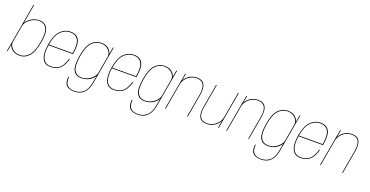

<svg xmlns="http://www.w3.org/2000/svg" viewBox="-36 -1719 5559 2882"><g transform="rotate(20 2743.0 -278.0)"><path d="M-3 0H7.5L25.5 -100L146.5 -785H135.5ZM198 4Q286 4 348 -64.8Q410 -133.5 439 -297Q467.5 -461 429 -529.8Q390.5 -598.5 302 -598.5Q218 -598.5 155.8 -550.2Q93.5 -502 86 -459L84 -432Q93.5 -487 158.2 -537.2Q223 -587.5 301 -587.5Q382 -587.5 418.8 -522Q455.5 -456.5 427.5 -297Q399.5 -138 339 -72.5Q278.5 -7 198.5 -7Q119.5 -7 72.8 -57.5Q26 -108 36 -163L28.5 -135.5Q20.5 -92.5 67 -44.2Q113.5 4 198 4Z M692.5 4 694.5 -7Q603 -7 568.2 -82.8Q533.5 -158.5 556 -299Q581 -454 646.2 -520.2Q711.5 -586.5 797.5 -586.5Q886 -586.5 924.2 -520.8Q962.5 -455 934.5 -299L940.5 -304.5H552L550 -293H945.5Q946.5 -298 947 -301.5Q975 -461 935.2 -529.2Q895.5 -597.5 799.5 -597.5Q706.5 -597.5 638.5 -528Q570.5 -458.5 544.5 -299Q521.5 -153.5 558 -74.8Q594.5 4 692.5 4ZM694.5 -7 692.5 4Q749.5 4 798.2 -18.5Q847 -41 879 -92.8Q911 -144.5 927.5 -209H916Q900.5 -149.5 869.8 -99Q839 -48.5 792.5 -27.8Q746 -7 694.5 -7Z M1153.5 229Q1210 229 1255.5 208Q1301 187 1334.2 137Q1367.5 87 1382.5 3L1487.5 -592H1476.5L1454 -465L1371.5 2Q1351 119.5 1293.8 169.2Q1236.5 219 1153.5 219Q1103 219 1067.8 201.2Q1032.5 183.5 1018.2 148Q1004 112.5 1008.5 48.5H997Q986.5 148 1028 188.5Q1069.5 229 1153.5 229ZM1183.5 4Q1268.5 4 1330.2 -42.2Q1392 -88.5 1400 -134.5L1401 -163Q1391.5 -108 1328.2 -57.5Q1265 -7 1186 -7Q1105.5 -7 1068.5 -71.2Q1031.5 -135.5 1057.5 -297Q1083.5 -459.5 1145.8 -523.5Q1208 -587.5 1288.5 -587.5Q1367.5 -587.5 1412.8 -537.2Q1458 -487 1448.5 -432L1456.5 -458Q1464 -501 1419.5 -549.8Q1375 -598.5 1290 -598.5Q1202 -598.5 1137.2 -531.2Q1072.5 -464 1046 -297Q1019 -131 1057.2 -63.5Q1095.5 4 1183.5 4Z M1705.5 4 1707.5 -7Q1616 -7 1581.2 -82.8Q1546.5 -158.5 1569 -299Q1594 -454 1659.2 -520.2Q1724.5 -586.5 1810.5 -586.5Q1899 -586.5 1937.2 -520.8Q1975.5 -455 1947.5 -299L1953.5 -304.5H1565L1563 -293H1958.5Q1959.5 -298 1960 -301.5Q1988 -461 1948.2 -529.2Q1908.5 -597.5 1812.5 -597.5Q1719.5 -597.5 1651.5 -528Q1583.5 -458.5 1557.5 -299Q1534.5 -153.5 1571 -74.8Q1607.5 4 1705.5 4ZM1707.5 -7 1705.5 4Q1762.5 4 1811.2 -18.5Q1860 -41 1892 -92.8Q1924 -144.5 1940.5 -209H1929Q1913.5 -149.5 1882.8 -99Q1852 -48.5 1805.5 -27.8Q1759 -7 1707.5 -7Z M2166.5 229Q2223 229 2268.5 208Q2314 187 2347.2 137Q2380.5 87 2395.5 3L2500.5 -592H2489.5L2467 -465L2384.5 2Q2364 119.5 2306.8 169.2Q2249.5 219 2166.5 219Q2116 219 2080.8 201.2Q2045.5 183.5 2031.2 148Q2017 112.5 2021.5 48.5H2010Q1999.5 148 2041 188.5Q2082.5 229 2166.5 229ZM2196.5 4Q2281.5 4 2343.2 -42.2Q2405 -88.5 2413 -134.5L2414 -163Q2404.5 -108 2341.2 -57.5Q2278 -7 2199 -7Q2118.5 -7 2081.5 -71.2Q2044.5 -135.5 2070.5 -297Q2096.5 -459.5 2158.8 -523.5Q2221 -587.5 2301.5 -587.5Q2380.5 -587.5 2425.8 -537.2Q2471 -487 2461.5 -432L2469.5 -458Q2477 -501 2432.5 -549.8Q2388 -598.5 2303 -598.5Q2215 -598.5 2150.2 -531.2Q2085.5 -464 2059 -297Q2032 -131 2070.2 -63.5Q2108.5 4 2196.5 4Z M2523.5 0H2534.5L2616.5 -463.5L2640.5 -593H2629ZM2874.5 0H2885.5L2950.5 -369Q2970.5 -483.5 2938 -541.2Q2905.5 -599 2818 -599Q2737.5 -599 2677.2 -550.2Q2617 -501.5 2605.5 -436.5L2607 -413.5Q2619.5 -486 2679.8 -537Q2740 -588 2817 -588Q2896.5 -588 2928 -534Q2959.5 -480 2940 -371Z M3370 0H3381L3485 -592H3474L3390 -116ZM3134 -593H3123L3058 -224Q3038 -110 3069.2 -52Q3100.5 6 3188 6Q3268.5 6 3329.8 -43Q3391 -92 3402.5 -156.5L3401.5 -180Q3389 -107.5 3327.5 -56.2Q3266 -5 3189 -5Q3109.5 -5 3079.2 -59Q3049 -113 3068.5 -222Z M3500.5 0H3511.5L3593.5 -463.5L3617.5 -593H3606ZM3851.5 0H3862.5L3927.5 -369Q3947.5 -483.5 3915 -541.2Q3882.5 -599 3795 -599Q3714.5 -599 3654.2 -550.2Q3594 -501.5 3582.5 -436.5L3584 -413.5Q3596.5 -486 3656.8 -537Q3717 -588 3794 -588Q3873.5 -588 3905 -534Q3936.5 -480 3917 -371Z M4134.5 229Q4191 229 4236.5 208Q4282 187 4315.2 137Q4348.5 87 4363.5 3L4468.5 -592H4457.5L4435 -465L4352.5 2Q4332 119.5 4274.8 169.2Q4217.5 219 4134.5 219Q4084 219 4048.8 201.2Q4013.5 183.5 3999.2 148Q3985 112.5 3989.5 48.5H3978Q3967.5 148 4009 188.5Q4050.5 229 4134.5 229ZM4164.5 4Q4249.5 4 4311.2 -42.2Q4373 -88.5 4381 -134.5L4382 -163Q4372.5 -108 4309.2 -57.5Q4246 -7 4167 -7Q4086.5 -7 4049.5 -71.2Q4012.5 -135.5 4038.5 -297Q4064.5 -459.5 4126.8 -523.5Q4189 -587.5 4269.5 -587.5Q4348.5 -587.5 4393.8 -537.2Q4439 -487 4429.5 -432L4437.5 -458Q4445 -501 4400.5 -549.8Q4356 -598.5 4271 -598.5Q4183 -598.5 4118.2 -531.2Q4053.5 -464 4027 -297Q4000 -131 4038.2 -63.5Q4076.5 4 4164.5 4Z M4686.5 4 4688.5 -7Q4597 -7 4562.2 -82.8Q4527.5 -158.5 4550 -299Q4575 -454 4640.2 -520.2Q4705.5 -586.5 4791.5 -586.5Q4880 -586.5 4918.2 -520.8Q4956.5 -455 4928.5 -299L4934.5 -304.5H4546L4544 -293H4939.5Q4940.5 -298 4941 -301.5Q4969 -461 4929.2 -529.2Q4889.5 -597.5 4793.5 -597.5Q4700.5 -597.5 4632.5 -528Q4564.5 -458.5 4538.5 -299Q4515.5 -153.5 4552 -74.8Q4588.5 4 4686.5 4ZM4688.5 -7 4686.5 4Q4743.5 4 4792.2 -18.5Q4841 -41 4873 -92.8Q4905 -144.5 4921.5 -209H4910Q4894.5 -149.5 4863.8 -99Q4833 -48.5 4786.5 -27.8Q4740 -7 4688.5 -7Z M4999.5 0H5010.5L5092.5 -463.5L5116.5 -593H5105ZM5350.5 0H5361.5L5426.5 -369Q5446.5 -483.5 5414 -541.2Q5381.5 -599 5294 -599Q5213.5 -599 5153.2 -550.2Q5093 -501.5 5081.5 -436.5L5083 -413.5Q5095.5 -486 5155.8 -537Q5216 -588 5293 -588Q5372.5 -588 5404 -534Q5435.5 -480 5416 -371Z"/></g></svg>

Font: Anybody UltraCondensed Thin Thin
Style: Italic
Weight: 250
Italic angle: -10°
Version: Version 1.111